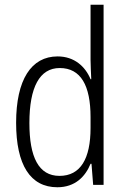

<svg xmlns="http://www.w3.org/2000/svg" viewBox="-20 -873 530 810"><path d="M222 -83C297 -83 340 -128 362 -182H366L373 -93H417V-853H362V-620C362 -596 364 -568 365 -539H362C340 -592 294 -635 223 -635C112 -635 48 -537 48 -355C48 -177 108 -83 222 -83ZM231 -131C143 -131 104 -210 104 -354C104 -505 147 -586 232 -586C321 -586 362 -512 362 -379V-333C362 -204 320 -131 231 -131Z"/></svg>

Font: Noto Sans Telugu UI Condensed Light
Style: Regular
Weight: 300
Width: 3
Designer: Jelle Bosma - Monotype Design Team
Foundry: Monotype Imaging Inc.
Version: Version 2.005